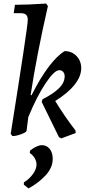

<svg xmlns="http://www.w3.org/2000/svg" viewBox="-20 -755 497 1078"><path d="M219 -198Q279 -228 311 -259.5Q343 -291 343 -327Q343 -342 334.5 -351.5Q326 -361 313 -361Q285 -361 236 -287.5Q187 -214 139 -98L129 -20Q127 -12 99 -1.5Q71 9 50 9L40 -3Q136 -606 136 -643Q136 -663 126.5 -672Q117 -681 96 -681H57L64 -728Q128 -728 239 -735L249 -721Q186 -446 152 -222L157 -220Q205 -316 253 -379.5Q301 -443 343 -468Q383 -468 409.5 -440.5Q436 -413 436 -372Q436 -326 398.5 -279Q361 -232 290 -188Q343 -101 404 -22L405 -8L324 22L311 15L214 -183ZM216 60Q242 60 259 81Q276 102 276 137Q276 186 236.5 229Q197 272 140 303L114 282V269Q145 250 165 222Q185 194 185 169Q185 150 174.5 132.5Q164 115 147 104L149 90Q188 60 216 60Z"/></svg>

Font: Alegreya Medium
Style: Italic
Weight: 500
Italic angle: -7°
Designer: Juan Pablo del Peral
Foundry: Huerta Tipografica
Version: Version 2.008; ttfautohint (v1.8)